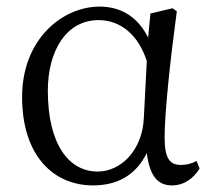

<svg xmlns="http://www.w3.org/2000/svg" viewBox="-20 -548 644 582"><path d="M416 -191C412 -93 347 -28 276 -28C189 -28 125 -110 125 -273C125 -393 180 -487 279 -487C345 -487 399 -443 425 -363ZM576 -60C561 -52 545 -48 529 -48C496 -48 479 -65 479 -132C479 -209 497 -373 516 -514L503 -523L436 -507L429 -434C398 -497 346 -528 282 -528C170 -528 47 -430 47 -254C47 -75 143 14 262 14C335 14 391 -16 425 -84C434 -12 460 14 501 14C539 14 567 -8 585 -37Z"/></svg>

Font: Noto Serif CJK JP
Style: Regular
Weight: 400
Designer: Ryoko NISHIZUKA 西塚涼子 (kana & ideographs); Frank Grießhammer (Latin, Greek & Cyrillic); Wenlong ZHANG 张文龙 (bopomofo); San
Foundry: Adobe Systems Incorporated
Version: Version 1.000;PS 1;hotconv 16.6.53;makeotf.lib2.5.65590